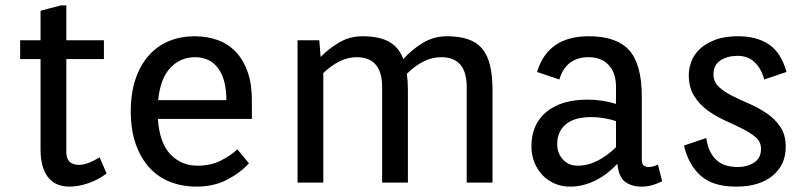

<svg xmlns="http://www.w3.org/2000/svg" viewBox="-20 -680 2997 715"><path d="M55 -530H131V-640L207 -660H227V-530H367V-460H227V-114Q227 -66 274 -66Q305 -66 351 -94L377 -34Q347 -11 309.5 2Q272 15 239 15Q186 15 158.5 -20.5Q131 -56 131 -124V-460H55Z M715 -63Q766 -63 803.5 -82.5Q841 -102 864 -124L907 -72Q876 -37 826 -11Q776 15 712 15Q659 15 614 -2.5Q569 -20 536.5 -55.5Q504 -91 485.5 -143.5Q467 -196 467 -265Q467 -334 485 -386.5Q503 -439 535 -474.5Q567 -510 610.5 -527.5Q654 -545 705 -545Q752 -545 791.5 -530.5Q831 -516 859 -486Q887 -456 902.5 -411.5Q918 -367 918 -307V-237H568Q574 -148 614.5 -105.5Q655 -63 715 -63ZM706 -467Q652 -467 614.5 -427.5Q577 -388 569 -307H823Q823 -384 792.5 -425.5Q762 -467 706 -467Z M1169 -530 1174 -468Q1203 -498 1242.5 -521.5Q1282 -545 1330 -545Q1391 -545 1428 -525Q1465 -505 1482 -460Q1511 -493 1552.5 -519Q1594 -545 1645 -545Q1690 -545 1722.5 -534Q1755 -523 1775 -499.5Q1795 -476 1804.5 -438Q1814 -400 1814 -346V0H1718V-356Q1718 -467 1623 -467Q1588 -467 1556 -450.5Q1524 -434 1495 -405Q1497 -391 1498 -377Q1499 -363 1499 -346V0H1403V-356Q1403 -467 1308 -467Q1275 -467 1243.5 -451Q1212 -435 1184 -408V0H1088V-530Z M2172 -467Q2088 -467 2063 -384L1980 -412Q2020 -545 2172 -545Q2277 -545 2323.5 -492.5Q2370 -440 2370 -321V-85Q2370 -69 2377.5 -63.5Q2385 -58 2396 -58Q2404 -58 2413 -60.5Q2422 -63 2430 -67L2446 -5Q2430 3 2411 9Q2392 15 2369 15Q2333 15 2308.5 -2.5Q2284 -20 2279 -70Q2264 -54 2245 -38.5Q2226 -23 2203.5 -11Q2181 1 2155.5 8Q2130 15 2102 15Q2072 15 2045.5 3.5Q2019 -8 2000 -28Q1981 -48 1970 -75.5Q1959 -103 1959 -135Q1959 -217 2014.5 -263Q2070 -309 2168 -309Q2195 -309 2222 -305Q2249 -301 2274 -293V-356Q2274 -408 2247 -437.5Q2220 -467 2172 -467ZM2131 -63Q2169 -63 2205.5 -81.5Q2242 -100 2274 -132V-229Q2253 -236 2229 -240Q2205 -244 2182 -244Q2157 -244 2134 -239Q2111 -234 2093.5 -222Q2076 -210 2065.5 -190.5Q2055 -171 2055 -143Q2055 -110 2076 -86.5Q2097 -63 2131 -63Z M2727 -472Q2689 -472 2663 -455Q2637 -438 2637 -403Q2637 -375 2657 -356.5Q2677 -338 2707 -323Q2737 -308 2771.5 -293Q2806 -278 2836 -257.5Q2866 -237 2886 -207.5Q2906 -178 2906 -133Q2906 -66 2857 -25.5Q2808 15 2721 15Q2635 15 2589.5 -25.5Q2544 -66 2527 -138L2610 -166Q2615 -133 2626.5 -112Q2638 -91 2654 -79Q2670 -67 2689 -62.5Q2708 -58 2728 -58Q2762 -58 2788 -74.5Q2814 -91 2814 -126Q2814 -152 2794 -169Q2774 -186 2744 -201Q2714 -216 2679.5 -231.5Q2645 -247 2615 -269Q2585 -291 2565 -322.5Q2545 -354 2545 -401Q2545 -424 2554 -449.5Q2563 -475 2584.5 -496Q2606 -517 2641.5 -531Q2677 -545 2729 -545Q2798 -545 2843.5 -514.5Q2889 -484 2909 -412L2826 -384Q2815 -425 2790 -448.5Q2765 -472 2727 -472Z"/></svg>

Font: Orienta
Style: Regular
Weight: 400
Designer: Eduardo Rodriguez Tunni
Foundry: Eduardo Rodriguez Tunni
Version: Version 1.001